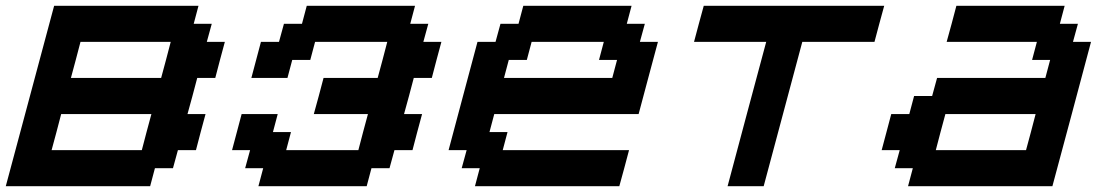

<svg xmlns="http://www.w3.org/2000/svg" viewBox="-20 -645 3799 665"><path d="M0 0H500L516.6 -62.5H579.1L596.2 -125H658.7Q664.1 -145.5 675 -187.3Q686 -229 691.9 -250H629.4Q635.3 -270.5 646.5 -312.3Q657.7 -354 663.1 -375H725.6Q731 -395.5 741.9 -437.3Q752.9 -479 758.8 -500H696.3L713.4 -562.5H650.9L667.5 -625H167.5Q139.6 -520.5 83.7 -312.3Q27.8 -104 0 0ZM471.2 -125H158.7Q164.6 -145.5 175.5 -187.3Q186.5 -229 191.9 -250H504.4Q498.5 -229 487.5 -187.3Q476.6 -145.5 471.2 -125ZM538.1 -375H225.6Q231.4 -396 242.4 -437.5Q253.4 -479 258.8 -500H571.3Q565.9 -479 554.9 -437.3Q543.9 -395.5 538.1 -375Z M875 0H1250L1266.6 -62.5H1329.1L1346.2 -125H1408.7Q1414.1 -145.5 1425 -187.3Q1436 -229 1441.9 -250H1379.4Q1385.3 -270.5 1396.5 -312.3Q1407.7 -354 1413.1 -375H1475.6Q1481 -395.5 1491.9 -437.3Q1502.9 -479 1508.8 -500H1446.3L1463.4 -562.5H1400.9L1417.5 -625H1042.5L1025.9 -562.5H963.4L946.3 -500H883.8Q878.4 -479 867.2 -437.5Q856 -396 850.6 -375H975.6L992.2 -437.5H1054.7L1071.3 -500H1321.3Q1315.9 -479 1304.9 -437.3Q1293.9 -395.5 1288.1 -375H1100.6Q1095.2 -354 1084 -312.3Q1072.8 -270.5 1066.9 -250H1254.4Q1248.5 -229 1237.5 -187.3Q1226.6 -145.5 1221.2 -125H971.2L987.8 -187.5H925.3L941.9 -250H816.9Q811.5 -229 800.3 -187.3Q789.1 -145.5 783.7 -125H846.2L829.1 -62.5H891.6Z M1625 0H2125Q2130.9 -21 2142.1 -62.5Q2153.3 -104 2158.7 -125H1721.2L1737.8 -187.5H1675.3L1691.9 -250H2191.9Q2203.1 -292 2225.3 -375.2Q2247.6 -458.5 2258.8 -500H2196.3L2213.4 -562.5H2150.9L2167.5 -625H1792.5L1775.9 -562.5H1713.4L1696.3 -500H1633.8Q1617.2 -437.5 1583.7 -312.5Q1550.3 -187.5 1533.7 -125H1596.2L1579.1 -62.5H1641.6ZM2100.6 -375H1725.6L1742.2 -437.5H1804.7L1821.3 -500H2071.3L2054.7 -437.5H2117.2Z M2500 0H2625Q2647 -83 2691.9 -250Q2736.8 -417 2758.8 -500H3008.8Q3014.2 -520.5 3025.4 -562.3Q3036.6 -604 3042.5 -625H2417.5Q2411.6 -604 2400.4 -562.3Q2389.2 -520.5 2383.8 -500H2633.8Q2611.3 -417 2566.7 -250Q2522 -83 2500 0Z M3125 0H3625Q3647.5 -83 3692.1 -250Q3736.8 -417 3758.8 -500H3696.3L3713.4 -562.5H3650.9L3667.5 -625H3292.5Q3287.1 -604 3275.9 -562.3Q3264.6 -520.5 3258.8 -500H3571.3L3554.7 -437.5H3617.2L3600.6 -375H3225.6L3208.5 -312.5H3146L3129.4 -250H3066.9Q3061.5 -229 3050.3 -187.3Q3039.1 -145.5 3033.7 -125H3096.2L3079.1 -62.5H3141.6ZM3533.7 -125H3221.2Q3226.6 -145.5 3237.5 -187.3Q3248.5 -229 3254.4 -250H3566.9Q3561.5 -229 3550.5 -187.3Q3539.6 -145.5 3533.7 -125Z"/></svg>

Font: Faithful 32x
Style: Oblique
Weight: 400
Foundry: Faithful Resource Pack
Version: Version 1.0; January 27, 2023